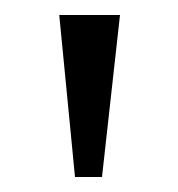

<svg xmlns="http://www.w3.org/2000/svg" viewBox="-20 -752 237 256"><path d="M80 -516 59 -732H140L116 -516Z"/></svg>

Font: Quattrocento Sans
Style: Regular
Weight: 400
Designer: Pablo Impallari
Foundry: Pablo Impallari, Igino Marini, Brenda Gallo
Version: Version 2.000